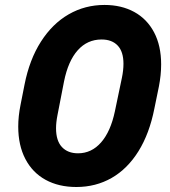

<svg xmlns="http://www.w3.org/2000/svg" viewBox="-20 -748 686 776"><path d="M53.7 -236.3Q53.7 -278.3 63 -324.2L79.1 -405.8Q99.1 -507.3 145.5 -579.8Q191.9 -652.3 257.8 -690.2Q323.7 -728 402.3 -728Q470.7 -728 522.5 -699.7Q574.2 -671.4 602.8 -617.2Q631.3 -563 631.3 -487.8Q631.3 -444.8 622.1 -397.9L604 -309.6Q584 -208 539.6 -136.7Q495.1 -65.4 431.2 -28.8Q367.2 7.8 288.6 7.8Q217.3 7.8 164.3 -21.2Q111.3 -50.3 82.5 -105.5Q53.7 -160.6 53.7 -236.3ZM444.3 -297.9 472.7 -433.6Q479 -463.9 479 -490.2Q479 -539.1 455.8 -563.7Q432.6 -588.4 390.6 -588.4Q333 -588.4 294.2 -544.9Q255.4 -501.5 238.8 -418.9L212.4 -283.2Q206.5 -253.4 206.5 -229.5Q206.5 -179.2 230.2 -153.8Q253.9 -128.4 295.4 -128.4Q350.1 -128.4 388.7 -172.6Q427.2 -216.8 444.3 -297.9Z"/></svg>

Font: Reddit Sans Fudge ExBold Italic
Style: Regular
Weight: 800
Italic angle: -11.25°
Designer: Stephen Hutchings
Version: Version 1.013